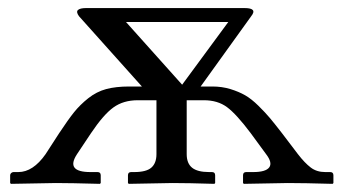

<svg xmlns="http://www.w3.org/2000/svg" viewBox="-20 -449 842 471"><path d="M426.8 -241.2 540 -395H289.1ZM317.9 -203.1Q282.7 -203.1 258.3 -185.5Q233.9 -168 203.1 -122.1L168.9 -70.8Q140.1 -26.9 202.1 -26.9H219.2Q227.1 -26.9 227.1 -19V0L225.1 2Q152.3 0 117.2 0L6.8 2L4.9 0V-19Q4.9 -22.5 7.6 -24.7Q10.3 -26.9 13.2 -26.9H24.9Q61 -26.9 91.8 -70.8L125 -122.1Q147 -155.3 161.6 -173.6Q176.3 -191.9 196.5 -208Q216.8 -224.1 240.5 -230.5Q264.2 -236.8 296.9 -236.8H328.1L173.8 -409.2Q166 -419.9 171.4 -424.6Q176.8 -429.2 190.9 -429.2H580.1Q612.3 -429.2 596.2 -409.2L472.2 -236.8H501Q524.4 -236.8 545.2 -230.5Q565.9 -224.1 581.3 -215.3Q596.7 -206.5 614 -189.5Q631.3 -172.4 642.6 -158.9Q653.8 -145.5 671.9 -122.1L710.9 -70.8Q727.5 -49.3 742.2 -38.1Q756.8 -26.9 777.8 -26.9H790Q797.9 -26.9 797.9 -19V0L795.9 2Q725.1 0 686 0L578.1 2L576.2 0V-19Q576.2 -26.9 584 -26.9H601.1Q631.8 -26.9 640.4 -38.3Q648.9 -49.8 632.8 -70.8L595.2 -122.1Q560.1 -168.9 537.1 -186Q514.2 -203.1 480 -203.1H438V-70.8Q438 -48.3 451.2 -37.6Q464.4 -26.9 493.2 -26.9H500Q507.8 -26.9 507.8 -19V0L505.9 2Q441.9 0 402.8 0L295.9 2L293.9 0V-19Q293.9 -26.9 301.8 -26.9H309.1Q338.9 -26.9 351.3 -37.8Q363.8 -48.8 363.8 -70.8V-203.1Z"/></svg>

Font: Linux Biolinum
Style: Regular
Weight: 400
Designer: Philipp H. Poll
Foundry: Philipp H. Poll
Version: Version 0.6.4